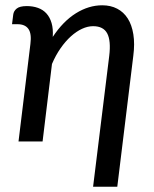

<svg xmlns="http://www.w3.org/2000/svg" viewBox="-20 -535 582 726"><path d="M423.5 171H332L393 -323.5Q400 -381 385.5 -408.5Q371 -436 332 -436Q311.5 -436 290 -426Q268.5 -416 248 -397.5Q227.5 -379 209 -352.5Q190.5 -326 176.5 -293L141 0H50L95 -369Q100 -407.5 87.5 -425.5Q75 -443.5 46 -443.5H25.5L30 -479.5Q31.5 -493 43 -502.5Q54.5 -512 81.5 -512Q104.5 -512 123.5 -505.2Q142.5 -498.5 155.5 -484.2Q168.5 -470 175 -448Q181.5 -426 179.5 -395.5Q218.5 -454.5 267 -484.8Q315.5 -515 366.5 -515Q398.5 -515 423 -502.2Q447.5 -489.5 463 -465.2Q478.5 -441 484.2 -405.2Q490 -369.5 484 -323.5Z"/></svg>

Font: Lato Medium
Style: Italic
Weight: 500
Italic angle: -7°
Designer: Lukasz Dziedzic
Foundry: tyPoland Lukasz Dziedzic
Version: Version 2.006; 2014-01-15